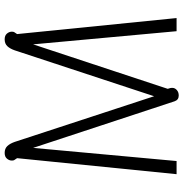

<svg xmlns="http://www.w3.org/2000/svg" viewBox="-2 -756 768 803"><g transform="rotate(-90 381.5 -354.0)"><path d="M360 -7 165 -599 110 1H55L122 -666L114 -678Q112 -681 112 -688Q112 -699 120 -708.5Q128 -718 144 -718Q162 -718 172.5 -707Q183 -696 190 -676L381 -93L573 -676Q580 -696 590.5 -707Q601 -718 619 -718Q635 -718 643 -708.5Q651 -699 651 -688Q651 -681 649 -678L641 -666L708 1H653L598 -599L412 -36L415 -26Q416 -23 416 -17Q416 -6 407 2Q398 10 384 10Q366 10 360 -7Z"/></g></svg>

Font: Niramit ExtraLight
Style: Regular
Weight: 200
Designer: Katatrad Aksorn Co.,Ltd.
Foundry: Cadson Demak Co.,Ltd.
Version: Version 1.000; ttfautohint (v1.6)